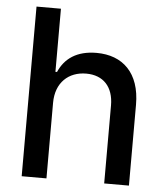

<svg xmlns="http://www.w3.org/2000/svg" viewBox="-52 -774 706 820"><g transform="rotate(5 301.0 -363.5)"><path d="M177.6 -323.9C177.6 -410.9 232.6 -460.6 308.2 -460.6C381.4 -460.6 425.1 -414.1 425.1 -334.2V0H531.2V-346.9C531.2 -483 456.7 -552.6 344.5 -552.6C259.6 -552.6 208.5 -515.6 182.9 -456.7H176.1V-727.3H71.4V0H177.6Z"/></g></svg>

Font: Magic Ui Pro Medium
Style: Regular
Weight: 500
Designer: Stefan Endress, Andreas Faust
Version: Version 1.000;FEAKit 1.0